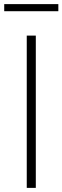

<svg xmlns="http://www.w3.org/2000/svg" viewBox="-44 -913 303 933"><path d="M86 0V-740H130V0ZM-23.5 -858.5V-893H239.5V-858.5Z"/></svg>

Font: Encode Sans Semi Condensed ExtraLight
Style: Regular
Weight: 200
Width: 4
Designer: Multiple Designers
Foundry: Impallari Type
Version: Version 3.000; ttfautohint (v1.8.3) -l 8 -r 50 -G 200 -x 14 